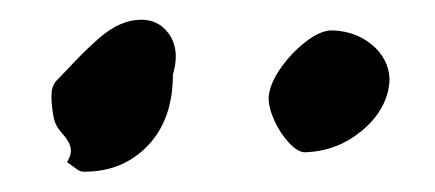

<svg xmlns="http://www.w3.org/2000/svg" viewBox="-20 -949 437 193"><path d="M64.9 -776.4Q60.5 -776.4 58.1 -778.3L47.4 -786.1Q51.3 -792.5 51.3 -797.4Q51.3 -805.2 42.5 -814.9Q36.1 -821.8 34.2 -829.6Q31.7 -841.8 31.7 -852.5Q31.7 -861.8 36.1 -867.2L48.8 -880.4Q64 -897 80.1 -911.1Q101.1 -929.2 122.1 -929.2Q139.2 -929.2 149.4 -915.5Q156.7 -905.3 156.7 -892.1Q156.7 -883.8 153.8 -874Q153.8 -829.1 128.7 -802.7Q103.5 -776.4 64.9 -776.4ZM286.1 -795.9Q278.8 -796.4 270.3 -805.7Q261.7 -814.9 255.9 -827.6Q250 -840.3 250 -851.1Q251 -864.3 261.7 -879.9Q272.5 -895.5 286.9 -906.7Q301.3 -918 313 -918.5Q336.9 -918 353.8 -904.1Q370.6 -890.1 371.6 -869.6Q370.6 -840.8 345.2 -818.8Q319.8 -796.9 286.1 -795.9Z"/></svg>

Font: Unutterable
Style: Regular
Weight: 400
Designer: GGBotNet
Foundry: f0n7.com
Version: 1.00